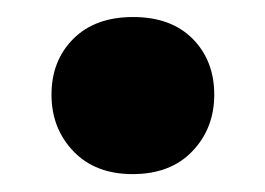

<svg xmlns="http://www.w3.org/2000/svg" viewBox="-20 -186 304 220"><path d="M132 13.5Q89 13.5 64 -12.8Q39 -39 39 -77.5Q39 -116.5 64 -141.5Q89 -166.5 132.5 -166.5Q176 -166.5 200.8 -141.5Q225.5 -116.5 225.5 -77.5Q225.5 -39 200.5 -12.8Q175.5 13.5 132 13.5Z"/></svg>

Font: Commissioner
Style: Bold
Weight: 700
Designer: Kostas Bartsokas
Foundry: Kostas Bartsokas
Version: Version 1.000; ttfautohint (v1.8.3)